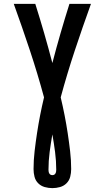

<svg xmlns="http://www.w3.org/2000/svg" viewBox="-20 -755 540 990"><path d="M250 215Q230 215 210.5 209.5Q191 204 177 190Q163 176 158 156.5Q153 137 153 117Q153 71 158.5 24Q164 -23 171 -69Q178 -115 187 -161Q196 -207 207 -253Q174 -375 134 -495.5Q94 -616 51 -735H162Q186 -659 208 -583Q230 -507 250 -430Q270 -507 292 -583Q314 -659 338 -735H449Q406 -616 366 -495.5Q326 -375 293 -253Q304 -207 313 -161Q322 -115 329 -69Q336 -23 341.5 24Q347 71 347 117Q347 137 342 156.5Q337 176 323 190Q309 204 289.5 209.5Q270 215 250 215ZM250 148Q255 148 259 146Q263 144 265.5 140Q268 136 269 131Q270 126 270 121Q270 75 264 29Q258 -17 250 -62Q242 -17 236 29Q230 75 230 121Q230 126 231 131Q232 136 234.5 140Q237 144 241 146Q245 148 250 148Z"/></svg>

Font: Iosevka SS18
Style: Bold
Weight: 700
Monospace: yes
Designer: Belleve Invis
Foundry: Belleve Invis
Version: Version 25.1.1; ttfautohint (v1.8.4)